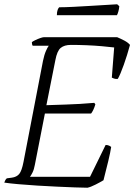

<svg xmlns="http://www.w3.org/2000/svg" viewBox="-24 -878 628 898"><path d="M385 0Q364 0 326.5 -1.5Q289 -3 243 -5Q197 -7 150 -10Q103 -13 62.5 -16.5Q22 -20 -4 -24Q-2 -29 0.5 -34.5Q3 -40 8 -44L31 -47Q54 -50 66 -64.5Q78 -79 86 -121L177 -593Q183 -622 191 -640Q199 -658 204 -664H129Q125 -670 125 -681Q130 -685 141.5 -690.5Q153 -696 164.5 -700Q176 -704 181 -704H524Q541 -697 558 -688Q575 -679 584 -668Q571 -620 555 -575Q539 -530 527 -509Q517 -508 509.5 -510.5Q502 -513 499 -515L510 -656Q486 -659 451.5 -662Q417 -665 379.5 -666.5Q342 -668 308 -668Q277 -668 260 -654Q243 -640 235 -597L193 -386Q248 -388 284 -389Q320 -390 350 -392Q380 -394 417 -397L422 -390Q418 -376 412.5 -364.5Q407 -353 402 -347H186L139 -107Q135 -85 128 -71Q121 -57 116 -51H397L470 -200Q480 -200 487 -196.5Q494 -193 496 -191Q493 -169 482.5 -125Q472 -81 460 -35Q447 -27 423.5 -15Q400 -3 385 0ZM242 -807Q242 -822 245.5 -831.5Q249 -841 253 -844Q280 -844 319 -846Q358 -848 399 -850.5Q440 -853 473.5 -855Q507 -857 524 -858L534 -849Q533 -836 529.5 -824Q526 -812 523 -807Z"/></svg>

Font: Texturina 72pt 72pt Thin
Style: Italic
Weight: 100
Italic angle: -11°
Designer: Guillermo Torres Carreño
Foundry: Omnibus-Type
Version: Version 1.002; ttfautohint (v1.8.3)